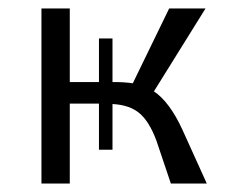

<svg xmlns="http://www.w3.org/2000/svg" viewBox="-20 -434 532 454"><path d="M246 -188V-80H214V-189H145V0H78V-414H145V-240H214V-343H246V-240H249Q275 -240 294 -237L380 -414H466L344 -218Q381 -193 411 -128L469 0H384L350 -101Q333 -147 309.5 -166.5Q286 -186 246 -188Z"/></svg>

Font: LXGW Bright GB
Style: Regular
Weight: 400
Designer: Christian Thalmann (Catharsis Fonts)
Foundry: LXGW / Christian Thalmann (Catharsis Fonts) / Fontworks Inc.
Version: Version 5.510